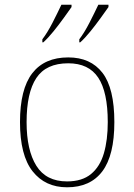

<svg xmlns="http://www.w3.org/2000/svg" viewBox="-20 -786 571 816"><path d="M265 10Q172 10 118.5 -58Q65 -126 65 -267Q65 -407 117 -474.5Q169 -542 270 -542Q365 -542 415.5 -476.5Q466 -411 466 -267Q466 -126 415 -58Q364 10 265 10ZM265 -15Q329 -15 367 -46.5Q405 -78 421.5 -134.5Q438 -191 438 -267Q438 -395 397.5 -456Q357 -517 270 -517Q176 -517 134.5 -454.5Q93 -392 93 -267Q93 -148 134.5 -81.5Q176 -15 265 -15ZM317 -619Q339 -648 360.5 -690Q382 -732 398 -766H441V-756Q429 -739 408.5 -710.5Q388 -682 365 -653.5Q342 -625 321 -606H317ZM160 -619Q182 -648 203.5 -690Q225 -732 241 -766H284V-756Q272 -739 251.5 -710.5Q231 -682 208 -653.5Q185 -625 164 -606H160Z"/></svg>

Font: Noto Rashi Hebrew Thin
Style: Regular
Weight: 250
Version: Version 1.006